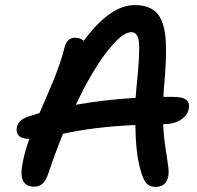

<svg xmlns="http://www.w3.org/2000/svg" viewBox="-20 -775 780 759"><path d="M594.2 -36.1Q570.3 -36.1 556.6 -53.2Q543 -70.3 533.2 -111.8Q516.6 -171.9 515.1 -280.8Q354 -273.9 229 -246.1Q198.7 -171.9 169.9 -85.9Q160.6 -60.5 147.9 -48.8Q135.3 -37.1 116.2 -37.1Q83.5 -37.1 71.5 -59.6Q59.6 -82 69.8 -132.8Q78.1 -176.8 96.2 -226.1Q66.4 -226.1 54.4 -238.5Q42.5 -251 46.9 -272Q51.3 -302.2 97.2 -315.9Q129.4 -326.2 136.2 -328.1Q143.1 -344.2 162.8 -389.9Q182.6 -435.5 191.9 -458.3Q201.2 -481 213.9 -517.1Q226.6 -553.2 233.9 -583Q243.2 -626 276.9 -626Q295.9 -626 311 -613.8Q415.5 -754.9 512.2 -754.9Q573.7 -754.9 602.5 -720.7Q631.3 -686.5 635.3 -613.3Q639.2 -540 627.9 -425.8Q626 -401.4 626 -392.1H662.1Q702.6 -392.1 716.8 -380.1Q731 -368.2 726.1 -344.2Q720.7 -317.9 693.8 -301Q667 -284.2 626 -284.2H625Q627 -238.8 633.8 -193.4Q640.6 -147.9 644.5 -121.1Q648.4 -94.2 645 -77.1Q636.2 -36.1 594.2 -36.1ZM499 -647.9Q462.4 -647.9 402.3 -570.3Q342.3 -492.7 279.8 -360.8Q391.6 -380.9 516.1 -388.2Q516.6 -394 517.1 -400.1Q517.6 -406.2 518.1 -413.6Q518.6 -420.9 519 -424.8Q532.7 -554.7 529.8 -601.3Q526.9 -647.9 499 -647.9Z"/></svg>

Font: Shantell Sans Bouncy
Style: Italic
Weight: 500
Italic angle: -11.31°
Designer: Stephen Nixon, Anya Danilova, Shantell Martin
Foundry: Arrow Type
Version: Version 1.006;[9816181b4]